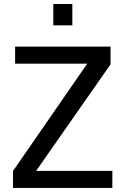

<svg xmlns="http://www.w3.org/2000/svg" viewBox="-20 -917 613 937"><path d="M43.5 0V-82.5L405.8 -606.4H53.7V-689.5H519.5V-603L156.2 -83H528.3V0ZM240.2 -793.5V-897.5H333V-793.5Z"/></svg>

Font: Shanti
Style: Regular
Weight: 400
Designer: Vernon Adams
Foundry: Vernon Adams
Version: Version 1.100; ttfautohint (v1.8.4)